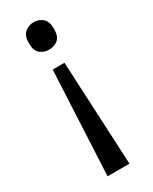

<svg xmlns="http://www.w3.org/2000/svg" viewBox="-191 -592 652 820"><g transform="rotate(-30 134.5 -182.0)"><path d="M104 -330H162L187 182H79ZM196 -478Q196 -441 178 -426Q160 -411 134 -411Q109 -411 90.5 -426Q72 -441 72 -478Q72 -514 90.5 -530Q109 -546 134 -546Q160 -546 178 -530Q196 -514 196 -478Z"/></g></svg>

Font: Noto Sans Georgian
Style: Regular
Weight: 400
Designer: Monotype Design Team, Akaki Razmadze
Foundry: Google LLC
Version: Version 2.002